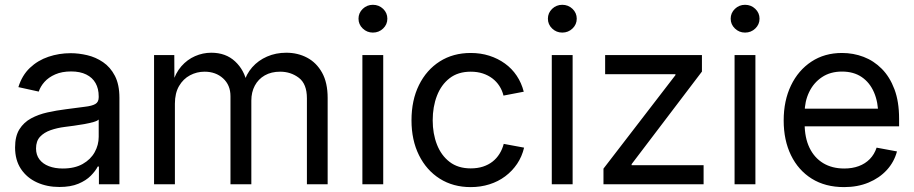

<svg xmlns="http://www.w3.org/2000/svg" viewBox="-20 -764 3791 796"><path d="M226.1 11.2Q174.8 11.2 133.1 -7.8Q91.3 -26.9 66.9 -63.5Q42.5 -100.1 42.5 -152.8Q42.5 -199.2 60.5 -228Q78.6 -256.8 108.9 -273.2Q139.2 -289.6 176.5 -297.9Q213.9 -306.2 252.4 -311Q301.3 -317.9 331.3 -321.3Q361.3 -324.7 375.2 -332.8Q389.2 -340.8 389.2 -360.8V-364.3Q389.2 -396.5 376.2 -419.4Q363.3 -442.4 337.6 -455.1Q312 -467.8 274.9 -467.8Q236.8 -467.8 209 -455.6Q181.2 -443.4 164.3 -424.3Q147.5 -405.3 140.6 -384.3L56.2 -402.8Q71.3 -451.7 104 -482.7Q136.7 -513.7 180.7 -528.6Q224.6 -543.5 272.9 -543.5Q306.2 -543.5 341.6 -535.2Q377 -526.9 407.2 -506.3Q437.5 -485.8 456.3 -449.7Q475.1 -413.6 475.1 -358.4V0H390.1V-73.7H385.3Q376 -55.2 356.4 -35.4Q336.9 -15.6 304.9 -2.2Q272.9 11.2 226.1 11.2ZM240.2 -65.4Q289.6 -65.4 322.8 -84.2Q356 -103 372.6 -133.1Q389.2 -163.1 389.2 -196.8V-268.6Q383.8 -262.7 367.4 -258.1Q351.1 -253.4 329.3 -249.5Q307.6 -245.6 285.9 -242.7Q264.2 -239.7 248.5 -237.8Q217.3 -233.9 189.9 -224.4Q162.6 -214.8 146 -197Q129.4 -179.2 129.4 -148.4Q129.4 -121.6 143.6 -103Q157.7 -84.5 182.6 -75Q207.5 -65.4 240.2 -65.4Z M618.7 0V-535.6H702.6L703.1 -419.4H695.3Q707.5 -461.4 731.9 -489.3Q756.3 -517.1 788.6 -531.2Q820.8 -545.4 856 -545.4Q916 -545.4 954.6 -509.5Q993.2 -473.6 1003.9 -418.5H990.2Q1000.5 -456.5 1025.6 -485.1Q1050.8 -513.7 1087.2 -529.5Q1123.5 -545.4 1167 -545.4Q1214.4 -545.4 1253.2 -524.9Q1292 -504.4 1315.2 -462.9Q1338.4 -421.4 1338.4 -357.9V0H1252.4V-356.4Q1252.4 -416 1219 -441.4Q1185.5 -466.8 1141.6 -466.8Q1104.5 -466.8 1077.6 -451.4Q1050.8 -436 1036.4 -408.9Q1022 -381.8 1022 -347.2V0H935.5V-365.2Q935.5 -411.1 905 -439Q874.5 -466.8 828.1 -466.8Q795.9 -466.8 767.8 -451.9Q739.7 -437 722.4 -407.5Q705.1 -377.9 705.1 -334V0Z M1482.4 0V-535.6H1568.8V0ZM1525.9 -628.9Q1501.5 -628.9 1483.9 -645.8Q1466.3 -662.6 1466.3 -686.5Q1466.3 -710.4 1483.9 -727.3Q1501.5 -744.1 1525.9 -744.1Q1550.8 -744.1 1568.4 -727.3Q1585.9 -710.4 1585.9 -686.5Q1585.9 -662.6 1568.4 -645.8Q1550.8 -628.9 1525.9 -628.9Z M1931.6 11.7Q1858.4 11.7 1803.2 -23.2Q1748 -58.1 1717 -120.6Q1686 -183.1 1686 -265.1Q1686 -348.6 1717 -411.4Q1748 -474.1 1803.2 -509.3Q1858.4 -544.4 1931.6 -544.4Q1972.7 -544.4 2008.5 -533Q2044.4 -521.5 2073.2 -500.7Q2102.1 -480 2122.1 -450.2Q2142.1 -420.4 2151.4 -383.8L2067.4 -367.7Q2062 -389.6 2050.3 -407.7Q2038.6 -425.8 2021.2 -439Q2003.9 -452.1 1981.4 -459.5Q1959 -466.8 1931.6 -466.8Q1878.9 -466.8 1844 -439.7Q1809.1 -412.6 1791.5 -366.9Q1773.9 -321.3 1773.9 -265.1Q1773.9 -210 1791.5 -164.8Q1809.1 -119.6 1844 -92.8Q1878.9 -65.9 1931.6 -65.9Q1959.5 -65.9 1982.2 -73.2Q2004.9 -80.6 2022 -94Q2039.1 -107.4 2050.8 -126.2Q2062.5 -145 2068.4 -167.5L2152.8 -151.9Q2144 -114.7 2123.8 -84.7Q2103.5 -54.7 2074.5 -33Q2045.4 -11.2 2009 0.2Q1972.7 11.7 1931.6 11.7Z M2267.6 0V-535.6H2354V0ZM2311 -628.9Q2286.6 -628.9 2269 -645.8Q2251.5 -662.6 2251.5 -686.5Q2251.5 -710.4 2269 -727.3Q2286.6 -744.1 2311 -744.1Q2335.9 -744.1 2353.5 -727.3Q2371.1 -710.4 2371.1 -686.5Q2371.1 -662.6 2353.5 -645.8Q2335.9 -628.9 2311 -628.9Z M2481.9 0V-64.9L2780.3 -452.6V-456.5H2488.8V-535.6H2890.1V-467.3L2598.6 -83.5V-79.1H2897V0Z M3025.4 0V-535.6H3111.8V0ZM3068.8 -628.9Q3044.4 -628.9 3026.9 -645.8Q3009.3 -662.6 3009.3 -686.5Q3009.3 -710.4 3026.9 -727.3Q3044.4 -744.1 3068.8 -744.1Q3093.8 -744.1 3111.3 -727.3Q3128.9 -710.4 3128.9 -686.5Q3128.9 -662.6 3111.3 -645.8Q3093.8 -628.9 3068.8 -628.9Z M3479.5 11.7Q3401.4 11.7 3345.5 -23.2Q3289.6 -58.1 3259.3 -120.4Q3229 -182.6 3229 -264.6Q3229 -346.7 3259.3 -409.7Q3289.6 -472.7 3344 -508.5Q3398.4 -544.4 3470.7 -544.4Q3517.6 -544.4 3560.1 -528.3Q3602.5 -512.2 3635.7 -478.8Q3668.9 -445.3 3688.2 -394Q3707.5 -342.8 3707.5 -272V-240.2H3283.7V-313.5H3660.2L3621.1 -286.6Q3621.1 -340.3 3603.5 -381.1Q3585.9 -421.9 3552.5 -444.6Q3519 -467.3 3470.7 -467.3Q3422.4 -467.3 3387.7 -444.1Q3353 -420.9 3334.5 -382.1Q3315.9 -343.3 3315.9 -296.4V-251.5Q3315.9 -193.4 3335.9 -151.6Q3356 -109.9 3392.8 -87.6Q3429.7 -65.4 3480 -65.4Q3513.7 -65.4 3540.5 -75.4Q3567.4 -85.4 3586.2 -104.7Q3605 -124 3614.3 -151.9L3698.7 -136.2Q3687 -92.3 3656.5 -59.1Q3626 -25.9 3580.8 -7.1Q3535.6 11.7 3479.5 11.7Z"/></svg>

Font: Inter 20pt
Style: Regular
Weight: 400
Version: Version 4.001;git-66647c0bb